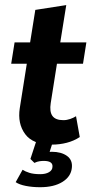

<svg xmlns="http://www.w3.org/2000/svg" viewBox="-20 -570 369 770"><path d="M187.6 10Q112 10 80.9 -32.2Q49.8 -74.5 59.3 -136.1L87.5 -314.5H24.9L38.5 -400H100.8L121.6 -530.3L245.7 -549.6L221.7 -400H326.4L312.9 -314.5H208.4L183.5 -157Q178 -122.3 190.2 -105.2Q202.5 -88.1 234.1 -88.1Q248.1 -88.1 261.6 -92.9Q275.1 -97.6 284.9 -103.9L299.9 -20.4Q276.4 -4.8 247.5 2.6Q218.7 10 187.6 10ZM141.1 180.8Q109.8 180.8 83.6 175.6Q57.4 170.5 42.9 160.5L70.6 110.8Q81 117.8 98.2 123.2Q115.3 128.5 141.1 128.5Q163 128.5 176.6 120.5Q190.2 112.4 190.4 99Q192.7 75.3 155.2 75.3Q147.5 75.3 138.1 76.7Q128.8 78 118 83.3L102 67.4L126.7 -7.8H194.1L172.8 58.5L141.4 48.2Q165.2 38.7 187.9 38.7Q225.5 38.7 248.7 55.3Q271.8 72 268.1 103.5Q264.5 138.3 230.5 159.5Q196.4 180.8 141.1 180.8Z"/></svg>

Font: Rokkitt SemiBold
Style: Italic
Weight: 600
Italic angle: -9°
Designer: Vernon Adams
Foundry: Vernon Adams
Version: Version 3.103